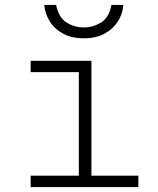

<svg xmlns="http://www.w3.org/2000/svg" viewBox="-20 -757 640 777"><path d="M299 0V-465H104V-511H350V0ZM104 0V-46H540V0ZM319 -602Q270 -602 235 -621Q200 -640 181 -671Q162 -702 159 -737H207Q218 -685 250 -665.5Q282 -646 319 -646Q356 -646 388.5 -665.5Q421 -685 431 -737H479Q477 -702 457.5 -671Q438 -640 403.5 -621Q369 -602 319 -602Z"/></svg>

Font: Chivo Mono Thin
Style: Regular
Weight: 250
Designer: Hector Gatti
Foundry: Omnibus-Type
Version: Version 1.008